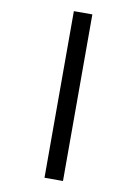

<svg xmlns="http://www.w3.org/2000/svg" viewBox="-105 -828 811 1135"><g transform="rotate(10 300.0 -260.0)"><path d="M244 240V-760H355V240Z"/></g></svg>

Font: Noto Sans Mono
Style: Bold
Weight: 700
Designer: Monotype Design Team
Foundry: Monotype Imaging Inc.
Version: Version 2.014